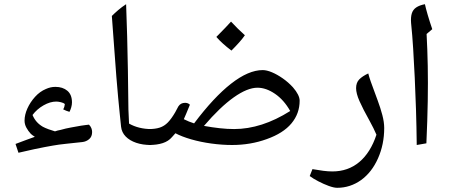

<svg xmlns="http://www.w3.org/2000/svg" viewBox="-20 -826 2140 915"><path d="M68 -98 54 -140Q67 -145 80.5 -150Q94 -155 110 -161Q126 -167 146 -174Q140 -178 135 -181.5Q130 -185 127 -188Q114 -202 105.5 -218Q97 -234 97 -251Q97 -279 110.5 -309Q124 -339 147 -364.5Q170 -390 199 -402Q210 -407 221 -409.5Q232 -412 244 -412Q279 -412 301 -393.5Q323 -375 323 -338Q323 -327 319.5 -314.5Q316 -302 311 -293Q301 -296 295 -298.5Q289 -301 281 -305Q285 -311 286.5 -317Q288 -323 289 -330Q283 -336 270 -339Q257 -342 248 -342Q219 -342 187.5 -324Q156 -306 135 -278Q143 -259 155 -245.5Q167 -232 184 -222Q195 -216 211.5 -210Q228 -204 242 -200Q248 -202 255 -204Q262 -206 269 -207Q293 -214 318.5 -218.5Q344 -223 366 -227Q378 -229 387.5 -230Q397 -231 404 -232Q412 -224 415.5 -215Q419 -206 419 -197Q419 -175 405 -163Q391 -151 372 -149Q336 -145 297 -141Q258 -137 231 -132Q213 -129 192.5 -125Q172 -121 143 -115Q114 -109 68 -98Z M699 -135Q660 -135 629 -145.5Q598 -156 579 -175.5Q560 -195 557 -222Q554 -251 550.5 -285Q547 -319 543 -362Q539 -405 534.5 -460.5Q530 -516 525 -587.5Q520 -659 513 -750Q527 -764 544 -778.5Q561 -793 581 -806Q584 -728 586 -652Q588 -576 589.5 -491.5Q591 -407 592 -304L595 -237Q618 -224 644.5 -217.5Q671 -211 699 -211Q707 -211 707 -203V-143Q707 -135 699 -135Z M1086 -135Q1038 -135 987 -142Q936 -149 891 -162Q846 -175 816 -191Q812 -187 808 -182Q804 -177 799 -172Q783 -153 755.5 -144Q728 -135 690 -135Q682 -135 682 -143V-203Q682 -211 690 -211Q720 -211 741.5 -218Q763 -225 780 -242.5Q797 -260 815 -291Q819 -298 822.5 -305Q826 -312 830 -319Q841 -336 862 -336Q876 -336 885 -327Q875 -302 867.5 -284.5Q860 -267 856 -258Q868 -252 880 -247Q892 -242 905 -238Q999 -363 1081 -427Q1164 -492 1232 -492Q1251 -492 1276 -481.5Q1301 -471 1327.5 -452.5Q1354 -434 1376 -410Q1408 -373 1408 -346Q1408 -285 1369 -238Q1330 -191 1251 -163Q1174 -135 1086 -135ZM1096 -211Q1161 -211 1228 -232.5Q1295 -254 1363 -297Q1333 -350 1290.5 -379Q1248 -408 1207 -408Q1159 -408 1094 -362Q1029 -316 952 -226Q991 -219 1027 -215Q1063 -211 1096 -211ZM1083 -585Q1039 -618 1011 -650Q1037 -676 1054 -694Q1071 -712 1081 -723Q1097 -706 1113.5 -689.5Q1130 -673 1147 -658Q1136 -642 1119.5 -623.5Q1103 -605 1083 -585Z M1587 69Q1571 69 1546.5 60Q1522 51 1497 38Q1472 25 1456 13L1469 -20Q1497 -15 1520.5 -12Q1544 -9 1564 -9Q1639 -9 1692.5 -54Q1746 -99 1774 -184Q1767 -200 1759.5 -215.5Q1752 -231 1743 -247Q1709 -308 1693 -344.5Q1677 -381 1677 -406Q1677 -432 1692 -447.5Q1707 -463 1735 -476Q1739 -460 1747 -437Q1755 -414 1764 -390.5Q1773 -367 1780 -347Q1793 -312 1802 -278Q1811 -244 1811 -216Q1811 -138 1781.5 -71.5Q1752 -5 1701 32Q1649 69 1587 69Z M1966 -135Q1965 -223 1962.5 -303Q1960 -383 1956.5 -456Q1953 -529 1949 -594Q1945 -659 1939 -717Q1937 -744 1942.5 -762Q1948 -780 1963.5 -790.5Q1979 -801 2005 -806Q2009 -787 2018.5 -754.5Q2028 -722 2040 -687L2013 -664Q2017 -590 2018.5 -512Q2020 -434 2018.5 -344Q2017 -254 2012 -143Z"/></svg>

Font: Noto Naskh Arabic UI
Style: Regular
Weight: 400
Designer: Monotype Design Team, David Williams, Mohamad Dakak and Nizar Qandah
Foundry: Monotype Imaging Inc.
Version: Version 2.014